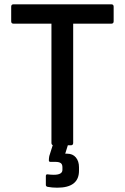

<svg xmlns="http://www.w3.org/2000/svg" viewBox="-20 -675 579 892"><path d="M230 0Q219 0 219 -11V-565H43Q32 -565 32 -576V-644Q32 -655 43 -655H497Q508 -655 508 -644V-576Q508 -565 497 -565H320V-11Q320 0 309 0ZM246 197Q222 197 201 193Q193 191 193 184V143Q193 134 201 135Q208 136 216 136.5Q224 137 230 137Q270 137 270 114V102Q270 88 262 82.5Q254 77 237 77H214Q207 77 207 70Q207 66 207.5 60Q208 54 209 50L233 -26Q235 -33 242 -33H297Q306 -33 302 -22L283 39H292Q318 39 332.5 56.5Q347 74 347 102V118Q347 197 246 197Z"/></svg>

Font: Sofia Sans SemiBold
Style: Regular
Weight: 600
Designer: Botio Nikoltchev, Ani Petrova
Foundry: lettersoup
Version: Version 4.101; ttfautohint (v1.8.4.7-5d5b)